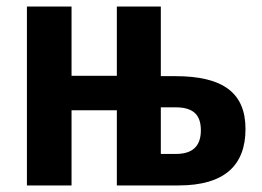

<svg xmlns="http://www.w3.org/2000/svg" viewBox="-20 -565 798 585"><path d="M470 -545H336V-334H198V-545H62V0H198V-229H336V0H524C665 0 728 -62 728 -172C728 -281 661 -333 514 -333H470ZM515 -238C569 -238 592 -215 592 -168C592 -118 565 -96 516 -96H470V-238Z"/></svg>

Font: Noto Sans Display SemiCondensed
Style: Bold
Weight: 700
Width: 4
Designer: Monotype Design Team
Foundry: Monotype Imaging Inc.
Version: Version 1.900